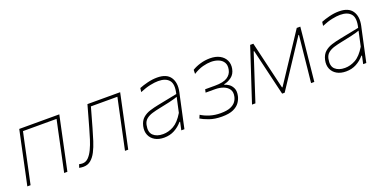

<svg xmlns="http://www.w3.org/2000/svg" viewBox="-13 -1083 3351 1671"><g transform="rotate(-20 1662.5 -247.5)"><path d="M42.5 0Q54.5 -56.5 65.8 -108.8Q77 -161 89.5 -221L100 -270.5Q113 -332 124.2 -385Q135.5 -438 147.5 -494H518.5Q506.5 -438 495.2 -385Q484 -332 471 -270.5L460.5 -221Q448 -161 436.8 -108.8Q425.5 -56.5 413.5 0H383.5Q395.5 -56.5 406.8 -108.8Q418 -161 430.5 -221L441 -270.5Q452.5 -325.5 462.2 -371Q472 -416.5 482.5 -465H171.5Q161 -416.5 151.2 -371Q141.5 -325.5 130 -270.5L119.5 -221Q107 -161 95.8 -108.8Q84.5 -56.5 72.5 0Z M561.5 7Q555 7 542.5 6Q530 5 521.5 3L532 -27.5Q540 -25.5 549 -24.5Q558 -23.5 563 -23.5Q594 -23.5 617.8 -47.2Q641.5 -71 660.2 -110.2Q679 -149.5 694 -196.8Q709 -244 722 -291Q736.5 -341.5 750.8 -393Q765 -444.5 779 -494H1082Q1070 -438 1058.8 -385Q1047.5 -332 1034.5 -270.5L1024 -221Q1011.5 -161 1000.2 -108.8Q989 -56.5 977 0H947Q959 -56.5 970.2 -108.8Q981.5 -161 994 -221L1004.5 -270.5Q1016 -325.5 1025.8 -371Q1035.5 -416.5 1046 -465H800.5Q788 -419.5 775.2 -374.8Q762.5 -330 749 -282Q733 -225.5 716.5 -173.8Q700 -122 679 -81.2Q658 -40.5 629.5 -16.8Q601 7 561.5 7Z M1308.5 9Q1259 9 1224.2 -11Q1189.5 -31 1174.5 -66.5Q1159.5 -102 1169.5 -148Q1180 -194.5 1208.2 -219.2Q1236.5 -244 1275 -256Q1313.5 -268 1354.5 -276L1535.5 -312Q1556.5 -398.5 1525.2 -435.2Q1494 -472 1425.5 -472Q1394 -472 1351 -463.2Q1308 -454.5 1254.5 -432L1259.5 -468Q1291 -481 1336.8 -492.5Q1382.5 -504 1426.5 -504Q1514.5 -504 1549.2 -452.5Q1584 -401 1566.5 -319Q1562 -298 1556 -271.5Q1550 -245 1543 -211L1527 -137Q1520.5 -107 1513.2 -73.5Q1506 -40 1497.5 0H1468.5L1484.5 -74H1478.5Q1446.5 -36.5 1404.2 -13.8Q1362 9 1308.5 9ZM1309.5 -23Q1360 -23 1408.2 -49.8Q1456.5 -76.5 1500.5 -150L1530.5 -288Q1520 -284 1503 -278.8Q1486 -273.5 1452.2 -265.8Q1418.5 -258 1358.5 -246Q1320.5 -238.5 1287 -228.5Q1253.5 -218.5 1230.5 -200Q1207.5 -181.5 1200.5 -148Q1187 -83.5 1219 -53.2Q1251 -23 1309.5 -23Z M1843.5 9Q1776.5 9 1726.5 -9Q1676.5 -27 1651.5 -43L1664.5 -73Q1698 -51.5 1743.8 -37.2Q1789.5 -23 1843 -23Q1901 -23 1934 -37Q1967 -51 1982.8 -73Q1998.5 -95 2003 -118.5Q2011.5 -158 1994.5 -184Q1977.5 -210 1943.5 -223Q1909.5 -236 1866 -236H1779.5L1786 -265H1878Q1954.5 -265 1991.5 -289Q2028.5 -313 2036.5 -354Q2045 -394 2030 -420Q2015 -446 1984.2 -459Q1953.5 -472 1914 -472Q1880 -472 1838 -461Q1796 -450 1749 -420.5L1750 -458Q1782 -478 1825.8 -491Q1869.5 -504 1915.5 -504Q1969.5 -504 2006.5 -483.8Q2043.5 -463.5 2059.8 -428.8Q2076 -394 2067.5 -351Q2058.5 -305 2026.2 -280.8Q1994 -256.5 1957 -249.5L1956 -244.5Q1974.5 -240.5 1996 -225.8Q2017.5 -211 2030.2 -183.2Q2043 -155.5 2033.5 -112Q2027.5 -83.5 2008.5 -55.5Q1989.5 -27.5 1950.5 -9.2Q1911.5 9 1843.5 9Z M2123.5 0Q2141.5 -55 2158.5 -106.8Q2175.5 -158.5 2192.5 -210L2215 -278Q2232.5 -331.5 2250.5 -386Q2268.5 -440.5 2286 -494H2315.5Q2328.5 -438.5 2342 -381.8Q2355.5 -325 2368.5 -269.5L2420 -51.5H2425L2569 -269.5Q2606.5 -326 2643.8 -382.2Q2681 -438.5 2717.5 -494H2750.5Q2745.5 -441.5 2739.8 -385.2Q2734 -329 2728.5 -276.5L2721.5 -207.5Q2716.5 -156.5 2711.2 -104.5Q2706 -52.5 2700.5 0H2670.5Q2677.5 -65 2684.2 -130.8Q2691 -196.5 2697.5 -261.5L2715 -430.5H2710L2592 -251.5Q2550.5 -188.5 2509 -125.8Q2467.5 -63 2426 0H2402.5Q2387.5 -63 2372.5 -126Q2357.5 -189 2343 -251L2300.5 -430.5H2295.5L2241 -263.5Q2219.5 -198 2198 -131.8Q2176.5 -65.5 2155 0Z M2993 9Q2943.5 9 2908.8 -11Q2874 -31 2859 -66.5Q2844 -102 2854 -148Q2864.5 -194.5 2892.8 -219.2Q2921 -244 2959.5 -256Q2998 -268 3039 -276L3220 -312Q3241 -398.5 3209.8 -435.2Q3178.5 -472 3110 -472Q3078.5 -472 3035.5 -463.2Q2992.5 -454.5 2939 -432L2944 -468Q2975.5 -481 3021.2 -492.5Q3067 -504 3111 -504Q3199 -504 3233.8 -452.5Q3268.5 -401 3251 -319Q3246.5 -298 3240.5 -271.5Q3234.5 -245 3227.5 -211L3211.5 -137Q3205 -107 3197.8 -73.5Q3190.5 -40 3182 0H3153L3169 -74H3163Q3131 -36.5 3088.8 -13.8Q3046.5 9 2993 9ZM2994 -23Q3044.5 -23 3092.8 -49.8Q3141 -76.5 3185 -150L3215 -288Q3204.5 -284 3187.5 -278.8Q3170.5 -273.5 3136.8 -265.8Q3103 -258 3043 -246Q3005 -238.5 2971.5 -228.5Q2938 -218.5 2915 -200Q2892 -181.5 2885 -148Q2871.5 -83.5 2903.5 -53.2Q2935.5 -23 2994 -23Z"/></g></svg>

Font: Commissioner Thin
Style: Italic
Weight: 100
Italic angle: -12°
Designer: Kostas Bartsokas
Foundry: Kostas Bartsokas
Version: Version 1.000; ttfautohint (v1.8.3)